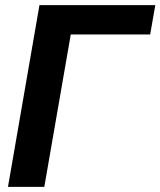

<svg xmlns="http://www.w3.org/2000/svg" viewBox="-20 -731 627 751"><path d="M587.4 -710.9 567.4 -596.2H256.8L153.3 0H11.2L134.3 -710.9Z"/></svg>

Font: Roboto
Style: Bold Italic
Weight: 700
Italic angle: -12°
Designer: Christian Robertson
Foundry: Google
Version: Version 3.0